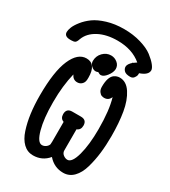

<svg xmlns="http://www.w3.org/2000/svg" viewBox="-229 -974 964 1086"><g transform="rotate(30 253.0 -430.5)"><path d="M-19 -692.9Q-19 -705.1 -11.5 -724.6Q-3.9 -744.1 16.6 -770Q37.1 -795.9 66.7 -817.4Q96.2 -838.9 145.5 -854Q194.8 -869.1 254.9 -869.1Q314.9 -869.1 365.5 -854Q416 -838.9 444.6 -816.9Q473.1 -794.9 488.5 -775.4Q503.9 -755.9 503.9 -743.2Q503.9 -712.4 452.1 -694.8Q452.1 -689.9 451.7 -682.9Q451.2 -675.8 442.6 -663.8Q434.1 -651.9 418 -651.9Q390.1 -651.9 378.7 -663.3Q367.2 -674.8 367.2 -689Q367.2 -706.1 392.1 -728L386.2 -730L394 -729L413.1 -742.2Q352.1 -793.9 255.9 -793.9Q184.1 -793.9 133.5 -767.1Q83 -740.2 65.9 -694.8Q59.1 -673.8 51 -668.9Q43 -664.1 26.9 -664.1H20Q-19 -664.1 -19 -692.9ZM28.8 -306.2Q28.8 -461.9 63 -540.5Q97.2 -619.1 153.8 -619.1Q216.8 -619.1 216.8 -529.8Q216.8 -512.7 214.8 -506.8Q211.9 -493.7 200.9 -484.4Q189.9 -475.1 173.8 -475.1Q147 -475.1 133.8 -502.9Q112.8 -417 112.8 -314V-306.2Q112.8 -204.1 131.3 -136Q149.9 -67.9 179.2 -67.9Q192.4 -67.9 204.1 -76.4Q215.8 -85 219.2 -96.2Q220.2 -99.1 220.2 -113.8V-243.2Q196.3 -251 195.8 -279.8Q195.8 -317.9 233.9 -317.9H290Q328.1 -317.9 328.1 -280.8Q328.1 -252 304.2 -243.2V-106Q304.2 -88.9 317.6 -78.4Q331.1 -67.9 345.2 -67.9Q375 -67.9 393.6 -136.5Q412.1 -205.1 412.1 -306.2Q412.1 -429.2 390.1 -502.9Q378.9 -475.1 350.1 -475.1Q342.3 -475.1 333.7 -478Q325.2 -481 316.7 -492.4Q308.1 -503.9 308.1 -523.9Q308.1 -587.9 335.9 -607.9Q352.1 -619.1 371.1 -619.1Q414.1 -619.1 443.1 -574.5Q472.2 -529.8 483.6 -462.4Q495.1 -395 495.1 -308.1Q495.1 -249 489 -197.5Q482.9 -146 469 -97.4Q455.1 -48.8 427.5 -20.5Q399.9 7.8 360.8 7.8Q301.8 7.8 262.2 -38.1Q224.1 7.8 164.1 7.8Q127 7.8 100.1 -18.1Q73.2 -43.9 58.1 -90.1Q43 -136.2 35.9 -189.7Q28.8 -243.2 28.8 -306.2ZM190.9 -624Q190.9 -657.2 213.4 -680.2Q235.8 -703.1 266.1 -703.1Q289.1 -703.1 307.6 -688Q326.2 -672.9 326.2 -648.9Q325.2 -626 306.2 -601.6Q287.1 -577.1 269 -577.1Q261.2 -577.1 249 -585Q241.2 -581.1 232.9 -581.1Q218.8 -581.1 204.8 -594Q190.9 -606.9 190.9 -624Z"/></g></svg>

Font: CMU Typewriter Text
Style: Bold
Weight: 700
Version: Version 0.7.0